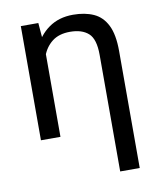

<svg xmlns="http://www.w3.org/2000/svg" viewBox="-83 -605 733 875"><g transform="rotate(-10 283.5 -167.5)"><path d="M161.6 -415.5V0H71.3V-528.3H152.3ZM143.1 -281.2 105 -280.3Q105 -355 129.9 -413.3Q154.8 -471.7 201.7 -504.9Q248.5 -538.1 314 -538.1Q369.1 -538.1 409.2 -520Q449.2 -502 470.9 -458.5Q492.7 -415 492.7 -338.9V202.6H402.3V-337.4Q402.3 -410.2 372.3 -437Q342.3 -463.9 287.1 -463.9Q235.8 -463.9 204.1 -439Q172.4 -414.1 157.7 -372.6Q143.1 -331.1 143.1 -281.2Z"/></g></svg>

Font: RobotoDEMO
Style: Regular
Weight: 400
Designer: Christian Robertson
Foundry: Google
Version: Version 2.136